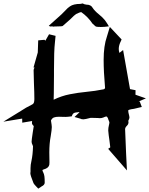

<svg xmlns="http://www.w3.org/2000/svg" viewBox="-95 -948 873 1123"><path d="M128.9 155.3 116.7 142.6Q105.5 131.3 101.1 123.5Q82.5 77.1 82.5 65.4L83 59.6H83.5V35.6Q83.5 15.6 88.9 -6.8Q96.7 -42 98.1 -92.8L95.2 -100.1Q89.8 -110.8 89.8 -119.1Q89.8 -128.4 96.7 -174.3Q100.1 -192.4 102.5 -210.9Q92.3 -219.2 91.8 -228.5Q91.8 -234.9 92.8 -240.2L35.2 -230.5L34.7 -254.4L-75.2 -236.3Q13.7 -290 27.3 -299.3Q58.1 -319.8 88.4 -334.5Q100.1 -339.4 103 -347.4Q106 -355.5 106 -368.2Q106 -404.8 103.5 -461.4Q102.1 -499 101.6 -537.1Q101.6 -546.4 107.4 -552.2L101.1 -553.7L126 -641.1L128.4 -711.9L165 -715.3L170.4 -710L191.9 -747.6L230 -738.3Q228.5 -717.8 226.1 -697.8Q220.7 -651.9 220.7 -538.6V-504.9Q220.7 -430.2 219.7 -400.4Q218.8 -382.8 218.8 -365.2V-364.7Q264.6 -387.2 313.5 -396.7Q362.3 -406.2 411.4 -410.9Q460.4 -415.5 509.3 -425.3Q519.5 -426.8 519.5 -436.5L519 -440.4Q511.2 -529.3 511.2 -597.2Q511.2 -679.7 530.3 -733.9Q535.6 -750.5 547.4 -790.5L616.2 -717.3L612.3 -708Q599.6 -683.6 599.6 -661.6Q599.6 -649.9 603.5 -638.7L625 -655.3L665.5 -426.8L697.8 -420.4L697.3 -394L758.3 -372.6L715.8 -354.5H722.2L734.4 -322.3L715.3 -317.9Q694.8 -313 688.5 -311.5Q669.9 -309.1 662.4 -306.6Q654.8 -304.2 654.8 -301.3Q654.8 -292.5 660.6 -271Q661.6 -267.1 662.1 -261.7Q662.1 -255.9 658.7 -248.5L655.3 -241.2Q656.7 -236.8 656.7 -232.9Q656.7 -229.5 655.3 -224.6Q653.8 -219.7 649.7 -215.1Q645.5 -210.4 642.8 -207.5Q640.1 -204.6 638.4 -200.7Q636.7 -196.8 636.7 -193.8Q639.2 -121.1 642.6 -48.8Q644 -29.8 647.5 48.8L537.6 -77.6L549.3 -85.4L549.8 -87.9Q547.9 -107.9 544.9 -128.4Q540.5 -155.8 538.1 -184.6Q538.1 -200.2 542 -215.3Q544.4 -224.1 544.9 -232.9Q544.9 -234.9 542.7 -239.3Q540.5 -243.7 538.6 -249Q538.1 -252 536.6 -255.9Q531.7 -266.6 527.3 -266.6Q521 -266.6 510.7 -261.2Q500 -256.8 489.7 -256.8Q482.9 -256.8 476.1 -257.8Q461.4 -258.8 435.5 -258.8Q402.3 -250 392.6 -250Q381.3 -250 373.5 -254.4L340.8 -263.7Q362.3 -283.2 364.5 -286.1Q366.7 -289.1 370.6 -293L360.8 -291.5Q346.2 -290.5 339.1 -287.6Q332 -284.7 328.1 -276.4L324.7 -267.6Q299.8 -264.2 288.6 -264.2Q277.8 -264.2 268.1 -264.6Q258.3 -265.1 249.5 -265.1Q231.4 -265.1 220.5 -261Q209.5 -256.8 203.1 -243.2Q208 -213.4 208 -205.1Q208 -190.4 201.7 -151.9Q193.4 -108.9 193.4 -56.2L194.3 2.9Q194.3 8.3 193.4 15.6Q189.5 35.2 160.6 43Q153.3 44.9 153.3 47.9Q153.3 51.8 156.7 57.6Q163.1 70.3 164.8 83.5Q166.5 96.7 166.5 120.1Q166.5 133.8 147.9 142.6L146 144ZM492.2 -790Q487.3 -790 487.3 -790.5L487.8 -791L482.4 -790.5Q468.3 -790.5 462.9 -794.7Q457.5 -798.8 445.8 -810.1Q419.9 -849.1 380.4 -877Q372.1 -877 350.6 -866.2Q341.8 -861.3 315.4 -834.5L271.5 -795.9Q268.6 -793.5 224.1 -793Q218.8 -793 214.4 -792L211.9 -793.9L198.2 -793L190.4 -797.4Q224.6 -829.1 237.8 -839.8Q266.6 -864.3 290.5 -890.1Q299.8 -900.9 314 -910.6Q334.5 -925.3 376 -925.3Q382.8 -925.8 387.7 -927.7H389.2Q396.5 -922.4 410.2 -920.9Q437 -920.9 446.8 -902.3Q458 -884.3 484.4 -863.3Q504.9 -846.7 518.1 -830.6Q530.8 -813.5 542 -793.9Q514.6 -790 492.2 -790Z"/></svg>

Font: Unutterable
Style: Regular
Weight: 400
Designer: GGBotNet
Foundry: f0n7.com
Version: 1.00